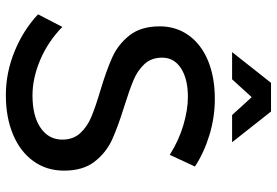

<svg xmlns="http://www.w3.org/2000/svg" viewBox="-165 -775 946 656"><g transform="rotate(90 308.0 -447.0)"><path d="M311 -616Q250 -616 213.5 -592.5Q177 -569 177 -528Q177 -491 199 -467.5Q221 -444 253 -430.5Q285 -417 342 -399Q413 -377 457 -357Q501 -337 532 -297.5Q563 -258 563 -193Q563 -133 530.5 -88Q498 -43 439.5 -18.5Q381 6 305 6Q228 6 155 -24Q82 -54 29 -104L72 -187Q122 -138 184.5 -111.5Q247 -85 306 -85Q376 -85 416.5 -112.5Q457 -140 457 -187Q457 -224 435 -248Q413 -272 379.5 -286Q346 -300 289 -317Q219 -338 175 -358Q131 -378 100.5 -417Q70 -456 70 -520Q70 -576 101 -619Q132 -662 188 -685Q244 -708 318 -708Q381 -708 441.5 -689.5Q502 -671 549 -640L509 -554Q460 -585 407.5 -600.5Q355 -616 311 -616ZM466 -767H373L312 -834L251 -767H158L263 -900H361Z"/></g></svg>

Font: Montserrat arm2
Style: Regular
Weight: 400
Designer: Julieta Ulanovsky
Foundry: Julieta Ulanovsky
Version: Version 6.000